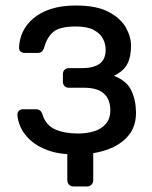

<svg xmlns="http://www.w3.org/2000/svg" viewBox="-20 -550 552 696"><path d="M247 126Q237 126 230.5 119.5Q224 113 224 103V-9L318 -38V103Q318 113 311.5 119.5Q305 126 295 126ZM255 10Q196 10 155.5 -4.5Q115 -19 90.5 -41.5Q66 -64 55 -88.5Q44 -113 43 -134Q43 -143 49 -148.5Q55 -154 63 -154H110Q119 -154 125 -149.5Q131 -145 134 -135Q146 -96 180 -81Q214 -66 263 -66Q295 -66 322 -74.5Q349 -83 364.5 -102Q380 -121 380 -149Q380 -190 356.5 -211Q333 -232 284 -232H229Q220 -232 214 -238Q208 -244 208 -254V-281Q208 -291 214 -297Q220 -303 229 -303H278Q319 -303 341 -319Q363 -335 363 -370Q363 -391 353 -410Q343 -429 319.5 -441.5Q296 -454 255 -454Q197 -454 173.5 -434.5Q150 -415 140 -377Q136 -366 130.5 -362Q125 -358 115 -358H70Q61 -358 55 -363Q49 -368 49 -377Q50 -407 62.5 -434Q75 -461 100.5 -483Q126 -505 164.5 -517.5Q203 -530 255 -530Q330 -530 373.5 -507Q417 -484 436 -450.5Q455 -417 455 -384Q455 -345 442 -319Q429 -293 393 -275Q438 -258 455 -224Q472 -190 473 -145Q474 -93 446 -59Q418 -25 368.5 -7.5Q319 10 255 10Z"/></svg>

Font: DVN-Rubik
Style: Regular
Weight: 400
Designer: Hubert and Fischer
Foundry: Hubert & Fischer
Version: Version 2.102